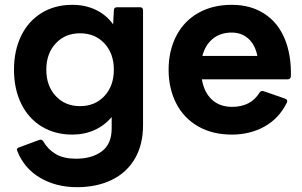

<svg xmlns="http://www.w3.org/2000/svg" viewBox="-20 -548 1254 796"><path d="M52 79 50 73Q50 66 59 63L143 32Q145 31 148 31Q155 31 160 39Q180 73 212.5 91.5Q245 110 295 110Q361 110 402 79.5Q443 49 443 -16V-63Q414 -28 372 -9Q330 10 280 10Q207 10 152 -24Q97 -58 67.5 -119Q38 -180 38 -259Q38 -338 67.5 -399Q97 -460 152 -494Q207 -528 280 -528Q334 -528 377.5 -507Q421 -486 449 -447L452 -505Q452 -518 466 -518H560Q573 -518 573 -505V-29Q573 52 539 110Q505 168 443 198Q381 228 299 228Q213 228 147 189.5Q81 151 52 79ZM452 -259Q452 -326 413 -368Q374 -410 312 -410Q250 -410 211 -368Q172 -326 172 -259Q172 -192 211 -150Q250 -108 312 -108Q374 -108 413 -150Q452 -192 452 -259Z M679 -259Q679 -337 710.5 -398.5Q742 -460 801.5 -494Q861 -528 941 -528Q1019 -528 1075.5 -491.5Q1132 -455 1160 -388Q1188 -321 1186 -232Q1185 -219 1172 -219H817Q826 -165 858.5 -135Q891 -105 942 -105Q1020 -105 1056 -164Q1061 -173 1073 -170L1162 -139Q1175 -134 1169 -122Q1136 -56 1076 -23Q1016 10 941 10Q861 10 801.5 -24Q742 -58 710.5 -119.5Q679 -181 679 -259ZM819 -316H1047Q1038 -362 1010 -387.5Q982 -413 940 -413Q894 -413 862.5 -387.5Q831 -362 819 -316Z"/></svg>

Font: LINE Seed Sans TH App
Style: Bold
Weight: 700
Designer: Dalton Maag Ltd | Thai characters by Cadson Demak Co.,Ltd.
Foundry: Dalton Maag Ltd
Version: Version 1.003